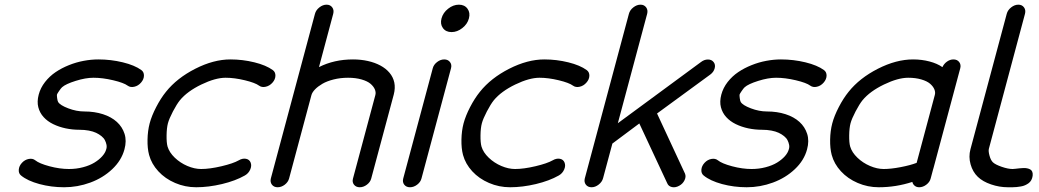

<svg xmlns="http://www.w3.org/2000/svg" viewBox="-20 -789 4378 809"><path d="M314.9 -242.2Q284.9 -242.2 256.6 -248.2Q228.3 -254.2 204.1 -266Q179.9 -277.8 163.7 -295.7Q147.5 -313.5 141.4 -337.2Q135.3 -360.8 143.1 -390.4Q150.6 -418.9 169.8 -443.5Q189 -468 214.5 -485.2Q240 -502.4 270.6 -514.6Q301.3 -526.9 332.8 -532.7Q364.3 -538.6 394.3 -538.6Q447.3 -538.6 497.4 -526.4Q547.6 -514.2 575.7 -493.7Q586.9 -485.4 586.5 -470Q586.2 -454.6 574.2 -440.9Q562.3 -427.2 545.9 -423.5Q529.5 -419.7 518.1 -428Q501.7 -440.2 457 -450.8Q412.4 -461.4 373.8 -461.4Q340.6 -461.4 298.7 -448.2Q256.8 -435.1 241.5 -421.4Q236.8 -417.2 228.8 -405.4Q220.7 -393.6 220 -390.4Q219.2 -387.2 220.8 -375.4Q222.4 -363.5 224.9 -359.4Q232.9 -345.7 267.6 -332.5Q302.2 -319.3 335.4 -319.3Q377.9 -319.3 413.6 -307.9Q449.2 -296.4 472.3 -275.4Q495.4 -254.4 504.8 -225Q514.2 -195.6 504.4 -159.7Q491.9 -113 452.9 -76.2Q413.8 -39.3 360.5 -19.7Q307.1 0 250 0Q196 0 146 -13.5Q95.9 -27.1 68.6 -49.6Q57.9 -58.3 59.1 -74.1Q60.3 -89.8 72.5 -103Q84.7 -116.2 101.3 -119.3Q117.9 -122.3 128.7 -113.5Q145.5 -99.9 188.6 -88.4Q231.7 -76.9 270.5 -76.9Q301.8 -76.9 330 -84.4Q358.2 -91.8 377.9 -103.9Q397.7 -116 410.6 -130.5Q423.6 -145 427.5 -159.7Q430.7 -169.2 428.7 -179.1Q426.8 -189 422.1 -198.1Q417.5 -207.3 407.6 -215.3Q397.7 -223.4 384.9 -229.4Q372.1 -235.4 354 -238.8Q335.9 -242.2 314.9 -242.2Z M986.1 -113.5Q1001.7 -122.6 1016.1 -120Q1030.5 -117.4 1035.9 -104.5Q1041.5 -90.8 1034.3 -74.6Q1027.1 -58.3 1011.7 -49.6Q972.2 -27.1 915.4 -13.5Q858.6 0 806.6 0Q759.8 0 717.8 -18.1Q675.8 -36.1 647.1 -67.3Q618.4 -98.4 608.2 -136.2Q600.8 -163.8 601.6 -200.8Q602.3 -237.8 610.6 -269.3Q618.9 -300.8 638.1 -337.8Q657.2 -374.8 679.4 -402.3Q725.8 -460.2 803 -499.4Q880.1 -538.6 950.9 -538.6Q1002.4 -538.6 1051.9 -526.4Q1101.3 -514.2 1129.4 -493.7Q1140.9 -485.4 1140.5 -469.8Q1140.1 -454.3 1128.2 -440.9Q1116.2 -427.2 1099.7 -423.5Q1083.3 -419.7 1071.8 -428Q1055.4 -440.2 1011.6 -450.8Q967.8 -461.4 930.4 -461.4Q887.5 -461.4 828.4 -432.9Q769.3 -404.3 738.3 -366.9Q724.9 -350.3 708.7 -319.5Q692.6 -288.6 687.5 -269.3Q682.4 -250 681.9 -218.9Q681.4 -187.7 686 -171.4Q693.4 -146.7 716.4 -124.6Q739.5 -102.5 769.5 -89.7Q799.6 -76.9 827.4 -76.9Q864 -76.9 913.5 -88.6Q962.9 -100.3 986.1 -113.5Z M1544.2 -36.9Q1540.3 -21.7 1526 -10.9Q1511.7 0 1495.8 0Q1480.2 0 1471.7 -10.7Q1463.1 -21.5 1467.3 -36.6L1561.5 -388.2Q1564.7 -399.9 1559.4 -412.4Q1554.2 -424.8 1541.3 -435.9Q1528.3 -447 1503.5 -454.2Q1478.8 -461.4 1446.5 -461.4Q1414.3 -461.4 1385.7 -454.2Q1357.2 -447 1338.3 -435.9Q1319.3 -424.8 1307.4 -412.4Q1295.4 -399.9 1292.2 -388.2L1198 -36.6Q1193.8 -21.5 1179.7 -10.7Q1165.5 0 1149.9 0Q1134 0 1125.7 -11Q1117.4 -22 1121.3 -37.4L1307.1 -730.7Q1311.3 -746.6 1325.8 -757.9Q1340.3 -769.3 1356 -769.3Q1371.6 -769.3 1379.9 -757.9Q1388.2 -746.6 1384 -730.7L1324 -506.3Q1387.7 -538.6 1467.3 -538.6Q1500.5 -538.6 1530 -532Q1559.6 -525.4 1582.8 -512.9Q1606 -500.5 1621.2 -482.4Q1636.5 -464.4 1641.4 -441.4Q1646.2 -418.5 1639.2 -390.9Z M1803.5 -501.5Q1807.4 -516.6 1821.7 -527.6Q1835.9 -538.6 1851.8 -538.6Q1867.4 -538.6 1876 -527.6Q1884.5 -516.6 1880.4 -501.5L1755.9 -36.9Q1752 -21.7 1737.7 -10.9Q1723.4 0 1707.5 0Q1691.7 0 1683.3 -10.9Q1675 -21.7 1679 -36.9ZM1928 -670.7Q1906.5 -653.8 1882.6 -653.8Q1858.6 -653.8 1846.3 -670.7Q1834 -687.5 1840.3 -711.4Q1846.7 -735.4 1868.2 -752.3Q1889.6 -769.3 1913.6 -769.3Q1937.5 -769.3 1949.8 -752.3Q1962.2 -735.4 1955.8 -711.4Q1949.5 -687.5 1928 -670.7Z M2308.8 -113.5Q2324.5 -122.6 2338.9 -120Q2353.3 -117.4 2358.6 -104.5Q2364.3 -90.8 2357.1 -74.6Q2349.9 -58.3 2334.5 -49.6Q2294.9 -27.1 2238.2 -13.5Q2181.4 0 2129.4 0Q2082.5 0 2040.5 -18.1Q1998.5 -36.1 1969.8 -67.3Q1941.2 -98.4 1930.9 -136.2Q1923.6 -163.8 1924.3 -200.8Q1925 -237.8 1933.3 -269.3Q1941.7 -300.8 1960.8 -337.8Q1980 -374.8 2002.2 -402.3Q2048.6 -460.2 2125.7 -499.4Q2202.9 -538.6 2273.7 -538.6Q2325.2 -538.6 2374.6 -526.4Q2424.1 -514.2 2452.1 -493.7Q2463.6 -485.4 2463.3 -469.8Q2462.9 -454.3 2450.9 -440.9Q2439 -427.2 2422.5 -423.5Q2406 -419.7 2394.5 -428Q2378.2 -440.2 2334.4 -450.8Q2290.5 -461.4 2253.2 -461.4Q2210.2 -461.4 2151.1 -432.9Q2092 -404.3 2061 -366.9Q2047.6 -350.3 2031.5 -319.5Q2015.4 -288.6 2010.3 -269.3Q2005.1 -250 2004.6 -218.9Q2004.2 -187.7 2008.8 -171.4Q2016.1 -146.7 2039.2 -124.6Q2062.3 -102.5 2092.3 -89.7Q2122.3 -76.9 2150.1 -76.9Q2186.8 -76.9 2236.2 -88.6Q2285.6 -100.3 2308.8 -113.5Z M2629.9 -730.7Q2634 -746.6 2648.6 -757.9Q2663.1 -769.3 2678.7 -769.3Q2694.3 -769.3 2702.6 -757.9Q2710.9 -746.6 2706.8 -730.7L2583.3 -269.8L2932.9 -527.1Q2947 -538.3 2962.9 -538.3Q2978.8 -538.3 2987.1 -527.1Q2995.4 -516.4 2991.3 -501.1Q2987.3 -485.8 2973.1 -475.1L2748.5 -310.8L2866.2 -57.6Q2871.6 -44.9 2864.4 -29.8Q2857.2 -14.6 2841.8 -6.3Q2826.2 2.4 2811.4 -0.7Q2796.6 -3.9 2791.3 -17.1L2673.8 -268.8L2560.3 -184.1L2521.2 -38.6Q2517.1 -22.7 2502.7 -11.4Q2488.3 0 2472.7 0Q2456.8 0 2448.5 -11Q2440.2 -22 2444.1 -37.4Z M3191.2 -242.2Q3161.1 -242.2 3132.8 -248.2Q3104.5 -254.2 3080.3 -266Q3056.2 -277.8 3039.9 -295.7Q3023.7 -313.5 3017.6 -337.2Q3011.5 -360.8 3019.3 -390.4Q3026.9 -418.9 3046 -443.5Q3065.2 -468 3090.7 -485.2Q3116.2 -502.4 3146.9 -514.6Q3177.5 -526.9 3209 -532.7Q3240.5 -538.6 3270.5 -538.6Q3323.5 -538.6 3373.7 -526.4Q3423.8 -514.2 3451.9 -493.7Q3463.1 -485.4 3462.8 -470Q3462.4 -454.6 3450.4 -440.9Q3438.5 -427.2 3422.1 -423.5Q3405.8 -419.7 3394.3 -428Q3377.9 -440.2 3333.3 -450.8Q3288.6 -461.4 3250 -461.4Q3216.8 -461.4 3174.9 -448.2Q3133.1 -435.1 3117.7 -421.4Q3113 -417.2 3105 -405.4Q3096.9 -393.6 3096.2 -390.4Q3095.5 -387.2 3097 -375.4Q3098.6 -363.5 3101.1 -359.4Q3109.1 -345.7 3143.8 -332.5Q3178.5 -319.3 3211.7 -319.3Q3254.2 -319.3 3289.8 -307.9Q3325.4 -296.4 3348.5 -275.4Q3371.6 -254.4 3381 -225Q3390.4 -195.6 3380.6 -159.7Q3368.2 -113 3329.1 -76.2Q3290 -39.3 3236.7 -19.7Q3183.3 0 3126.2 0Q3072.3 0 3022.2 -13.5Q2972.2 -27.1 2944.8 -49.6Q2934.1 -58.3 2935.3 -74.1Q2936.5 -89.8 2948.7 -103Q2960.9 -116.2 2977.5 -119.3Q2994.1 -122.3 3004.9 -113.5Q3021.7 -99.9 3064.8 -88.4Q3107.9 -76.9 3146.7 -76.9Q3178 -76.9 3206.2 -84.4Q3234.4 -91.8 3254.2 -103.9Q3273.9 -116 3286.9 -130.5Q3299.8 -145 3303.7 -159.7Q3306.9 -169.2 3304.9 -179.1Q3303 -189 3298.3 -198.1Q3293.7 -207.3 3283.8 -215.3Q3273.9 -223.4 3261.1 -229.4Q3248.3 -235.4 3230.2 -238.8Q3212.2 -242.2 3191.2 -242.2Z M3555.7 -402.3Q3602.1 -460.2 3679.2 -499.4Q3756.3 -538.6 3827.1 -538.6Q3864 -538.6 3896.5 -530Q3929 -521.5 3950.9 -506.1Q3957.5 -520.5 3970.3 -529.5Q3983.2 -538.6 3997.3 -538.6Q4013.2 -538.6 4021.6 -527.6Q4030 -516.6 4026.1 -501.5L3913.1 -79.8L3912.1 -76.9L3901.4 -36.9Q3897.5 -21.7 3883.2 -10.9Q3868.9 0 3853 0Q3841.6 0 3833.9 -6.5Q3826.2 -12.9 3824.2 -22.5Q3754.9 0 3682.9 0Q3636 0 3594 -18.1Q3552 -36.1 3523.3 -67.3Q3494.6 -98.4 3484.4 -136.2Q3477.1 -163.8 3477.8 -200.8Q3478.5 -237.8 3486.8 -269.3Q3495.1 -300.8 3514.3 -337.8Q3533.4 -374.8 3555.7 -402.3ZM3562.3 -171.4Q3569.6 -146.7 3592.7 -124.6Q3615.7 -102.5 3645.8 -89.7Q3675.8 -76.9 3703.6 -76.9Q3733.6 -76.9 3774.5 -84.7Q3815.4 -92.5 3842.3 -102.8L3918.9 -388.9Q3922.1 -400.4 3916.9 -412.8Q3911.6 -425.3 3898.8 -436.3Q3886 -447.3 3861.9 -454.3Q3837.9 -461.4 3806.6 -461.4Q3763.7 -461.4 3704.6 -432.9Q3645.5 -404.3 3614.5 -366.9Q3601.1 -350.3 3585 -319.5Q3568.8 -288.6 3563.7 -269.3Q3558.6 -250 3558.1 -218.9Q3557.6 -187.7 3562.3 -171.4Z M4163.8 -105Q4173.8 -95.5 4200.6 -86.2Q4227.3 -76.9 4246.8 -76.9Q4251 -76.9 4259 -77.9Q4267.1 -78.9 4274.7 -79.7Q4282.2 -80.6 4291.4 -80.9Q4300.5 -81.3 4307.7 -79.8Q4314.9 -78.4 4320.8 -75.2Q4326.7 -72 4329.5 -65.2Q4332.3 -58.3 4331.1 -48.3Q4329.8 -38.1 4325.3 -30Q4320.8 -22 4314.1 -17.1Q4307.4 -12.2 4299.1 -8.5Q4290.8 -4.9 4281.7 -3.4Q4272.7 -2 4263.7 -0.9Q4254.6 0.2 4246.6 0Q4238.5 -0.2 4231.9 0Q4228 0 4226.3 0Q4190.9 0 4155.9 -12Q4120.8 -23.9 4100.1 -43.9Q4078.6 -64.5 4069.6 -96.6Q4060.5 -128.7 4069.1 -160.4L4221.9 -730.7Q4226.1 -746.6 4240.6 -757.9Q4255.1 -769.3 4270.8 -769.3Q4286.4 -769.3 4294.7 -757.9Q4303 -746.6 4298.8 -730.7L4146.7 -162.4Q4144 -152.6 4149.3 -133.2Q4154.5 -113.8 4163.8 -105Z"/></svg>

Font: Tecnico
Style: GruesoInclinado
Weight: 700
Italic angle: -15°
Version: Version 1.3